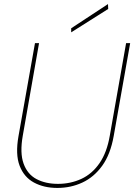

<svg xmlns="http://www.w3.org/2000/svg" viewBox="-20 -912 660 944"><path d="M262 12Q196 12 147 -14.5Q98 -41 76.5 -97Q55 -153 71 -243L152 -700H172L92 -245Q77 -160 96 -107.5Q115 -55 159.5 -31.5Q204 -8 265 -8Q327 -8 380 -32.5Q433 -57 469.5 -110Q506 -163 520 -246L600 -700H620L539 -243Q523 -153 482.5 -97Q442 -41 385 -14.5Q328 12 262 12ZM330 -753V-773L511 -892L512 -868Z"/></svg>

Font: DM Sans Thin
Style: Italic
Weight: 250
Italic angle: -10°
Designer: Colophon Foundry, Jonny Pinhorn
Foundry: Colophon Foundry
Version: Version 4.004;gftools[0.9.30]